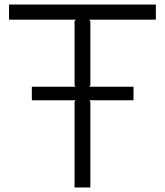

<svg xmlns="http://www.w3.org/2000/svg" viewBox="-20 -830 730 850"><path d="M670 -810V-743H375L380 -736V-453L376 -446H571V-386H376L380 -379V0H310V-379L314 -386H121V-446H314L310 -453V-736L315 -743H20V-810Z"/></svg>

Font: Sinkin Sans 300 Light
Style: Regular
Weight: 300
Designer: Keith Bates
Foundry: K-Type
Version: Sinkin Sans (version 1.0)  by Keith Bates   •   © 2014   www